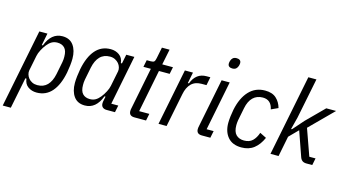

<svg xmlns="http://www.w3.org/2000/svg" viewBox="-104 -1118 3052 1696"><g transform="rotate(15 1421.5 -270.0)"><path d="M136 -516H210L188 -405H198Q244 -528 346 -528Q413 -528 447 -481Q481 -434 481 -358Q481 -331 477 -296Q473 -261 467 -229Q444 -112 390 -50Q336 12 251 12Q206 12 172.5 -12Q139 -36 134 -84H124L67 200H-7ZM240 -53Q297 -53 331.5 -88.5Q366 -124 380 -191L403 -307Q406 -321 406.5 -334Q407 -347 407 -357Q407 -412 383 -437Q359 -462 317 -462Q288 -462 266 -449.5Q244 -437 224 -412Q204 -387 188 -356.5Q172 -326 167 -300L139 -160Q136 -143 141.5 -124Q147 -105 160 -89Q173 -73 193.5 -63Q214 -53 240 -53Z M890 0Q866 0 852.5 -12Q839 -24 839 -47Q839 -55 840 -62Q841 -69 843 -77L850 -111H840Q794 12 692 12Q625 12 591 -35Q557 -82 557 -158Q557 -185 561 -220Q565 -255 571 -287Q594 -404 648 -466Q702 -528 787 -528Q832 -528 865.5 -504Q899 -480 904 -432H914L931 -516H1005L915 -64H979L966 0ZM721 -54Q750 -54 772 -66.5Q794 -79 814 -104Q834 -129 850 -159.5Q866 -190 871 -216L899 -356Q902 -373 896.5 -392Q891 -411 878 -426.5Q865 -442 844.5 -452.5Q824 -463 798 -463Q741 -463 706.5 -427.5Q672 -392 658 -325L635 -209Q632 -195 631.5 -182Q631 -169 631 -159Q631 -104 655 -79Q679 -54 721 -54Z M1144 0Q1094 0 1094 -45Q1094 -53 1095 -60Q1096 -67 1098 -75L1173 -452H1105L1118 -516H1154Q1178 -516 1186 -524Q1194 -532 1199 -558L1219 -658H1289L1260 -516H1358L1345 -452H1247L1170 -64H1263L1250 0Z M1364 0 1467 -516H1541L1521 -415H1531Q1569 -516 1665 -516H1700L1685 -440H1641Q1581 -440 1546.5 -405.5Q1512 -371 1500 -309L1438 0Z M1866 -641Q1848 -641 1837 -649.5Q1826 -658 1826 -676Q1826 -685 1830 -700Q1835 -717 1847 -728Q1859 -739 1882 -739Q1900 -739 1911 -730.5Q1922 -722 1922 -704Q1922 -695 1918 -680Q1913 -663 1901 -652Q1889 -641 1866 -641ZM1761 0Q1711 0 1711 -45Q1711 -53 1712 -60Q1713 -67 1715 -75L1803 -516H1877L1787 -64H1851L1838 0Z M2124 12Q2042 12 1999.5 -37.5Q1957 -87 1957 -167Q1957 -193 1961 -227Q1965 -261 1971 -291Q1994 -403 2052 -465.5Q2110 -528 2199 -528Q2265 -528 2301.5 -494.5Q2338 -461 2352 -409L2289 -380Q2272 -463 2195 -463Q2141 -463 2106 -429Q2071 -395 2058 -329L2035 -213Q2033 -201 2032 -189Q2031 -177 2031 -167Q2031 -107 2058 -80Q2085 -53 2131 -53Q2180 -53 2208.5 -80.5Q2237 -108 2253 -156L2313 -126Q2284 -60 2238 -24Q2192 12 2124 12Z M2536 -740H2610L2536 -372L2507 -259H2515L2604 -360L2760 -516H2850L2640 -306L2726 -64H2783L2770 0H2717Q2693 0 2679 -10.5Q2665 -21 2658 -41L2579 -267L2499 -186L2462 0H2388Z"/></g></svg>

Font: IBM Plex Sans Cond
Style: Italic
Weight: 400
Width: 3
Italic angle: -11°
Designer: Mike Abbink, Paul van der Laan, Pieter van Rosmalen
Foundry: Bold Monday
Version: Version 1.3